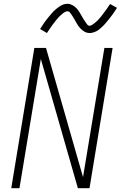

<svg xmlns="http://www.w3.org/2000/svg" viewBox="-20 -986 640 1006"><path d="M39 0 160 -735H221L415 -58L527 -735H570L449 0H388L194 -677L82 0ZM450 -813Q442 -813 435 -815Q428 -817 422 -820.5Q416 -824 410.5 -828.5Q405 -833 400 -838.5Q395 -844 391 -849.5Q387 -855 383.5 -861Q380 -867 376.5 -873.5Q373 -880 369 -886.5Q365 -893 361 -899.5Q357 -906 353.5 -911Q350 -916 345.5 -921.5Q341 -927 333 -927Q329 -927 324.5 -925Q320 -923 316.5 -921Q313 -919 309 -915.5Q305 -912 300.5 -908Q296 -904 293.5 -902Q291 -900 288.5 -897Q286 -894 283.5 -891Q281 -888 278 -885Q275 -882 272.5 -878.5Q270 -875 267 -871Q264 -867 260.5 -863Q257 -859 254 -854.5Q251 -850 247.5 -845Q244 -840 240.5 -835Q237 -830 233.5 -824.5Q230 -819 226 -813L190 -834Q196 -843 201.5 -851.5Q207 -860 212.5 -868Q218 -876 223.5 -883Q229 -890 234.5 -896.5Q240 -903 244.5 -908.5Q249 -914 253.5 -919Q258 -924 263 -929Q268 -934 275 -939.5Q282 -945 288 -949.5Q294 -954 301.5 -958Q309 -962 317 -964Q325 -966 333 -966Q341 -966 347.5 -964Q354 -962 360.5 -958.5Q367 -955 372.5 -950.5Q378 -946 383 -940.5Q388 -935 392 -929Q396 -923 399.5 -917Q403 -911 406.5 -905Q410 -899 414 -892Q418 -885 422 -879Q426 -873 429.5 -868Q433 -863 437.5 -857Q442 -851 450 -851Q454 -851 458.5 -853.5Q463 -856 466 -858Q469 -860 473 -863Q477 -866 482 -870.5Q487 -875 489.5 -877Q492 -879 494.5 -882Q497 -885 499 -887.5Q501 -890 504.5 -893.5Q508 -897 510.5 -900.5Q513 -904 516 -908Q519 -912 522 -916Q525 -920 528.5 -924.5Q532 -929 535.5 -934Q539 -939 542.5 -944Q546 -949 549.5 -954.5Q553 -960 557 -965L593 -945Q587 -935 581 -926.5Q575 -918 570 -910.5Q565 -903 559 -896Q553 -889 548 -882.5Q543 -876 538 -870Q533 -864 528.5 -859Q524 -854 519.5 -849.5Q515 -845 508 -839Q501 -833 495 -828.5Q489 -824 481 -820.5Q473 -817 465.5 -815Q458 -813 450 -813Z"/></svg>

Font: Iosevka Aile XLt Obl
Style: Regular
Weight: 200
Italic angle: -9°
Designer: Belleve Invis
Foundry: Belleve Invis
Version: Version 31.1.0; ttfautohint (v1.8.4)